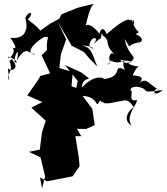

<svg xmlns="http://www.w3.org/2000/svg" viewBox="-20 -933 904 1042"><path d="M206 -633 252 -535 199 -521 188 -501 128 -415 210 -379 150 -349 228 -278 208 -215 196 -121 137 -109 200 -79 225 24 208 89 197 30 235 51 374 24 412 -31 407 -84 389 -194H421L373 -276L396 -234L447 -233L494 -254L481 -342L428 -413C518 -407 498 -340 518 -380C531 -398 523 -375 536 -381C549 -359 613 -384 638 -384C684 -404 703 -350 708 -348C692 -352 635 -284 694 -252C658 -306 727 -367 723 -390C669 -377 708 -436 689 -442C686 -473 757 -465 771 -440C774 -438 781 -431 864 -445C792 -386 820 -479 847 -442C786 -477 770 -521 735 -476C760 -510 754 -520 700 -524C741 -620 769 -546 677 -587C741 -637 679 -611 656 -722C702 -653 656 -692 740 -704C734 -701 779 -717 717 -748C755 -776 730 -724 692 -829C684 -784 685 -806 687 -785C732 -808 687 -850 703 -801C691 -842 661 -838 559 -748C534 -814 507 -737 530 -741C513 -755 475 -812 445 -795C447 -795 465 -901 492 -913L402 -891L313 -855L302 -831L251 -804L168 -745C236 -751 177 -791 131 -827C169 -868 138 -878 117 -836C137 -771 114 -718 36 -728C56 -699 86 -650 36 -682C82 -665 29 -600 22 -626C76 -615 88 -569 44 -610C92 -561 41 -542 23 -562L30 -496C9 -532 58 -542 31 -602C67 -625 27 -623 59 -597C57 -634 87 -691 73 -607C130 -706 147 -621 171 -641C116 -636 154 -696 221 -733C258 -734 228 -731 235 -658L245 -671ZM394 -456 368 -465 375 -542 302 -564 310 -636 339 -719 294 -814 369 -685 435 -651 463 -618 508 -572C474 -665 468 -674 426 -687C496 -682 501 -655 466 -679C462 -735 526 -743 489 -694C543 -748 522 -704 532 -752C543 -736 600 -692 684 -744C606 -737 583 -750 533 -744C592 -703 534 -703 605 -635C566 -673 566 -576 587 -603C531 -560 603 -594 567 -609C653 -571 620 -620 694 -598C645 -579 644 -612 616 -611C686 -601 629 -615 658 -554C585 -591 656 -512 539 -504C563 -498 505 -547 424 -457C429 -538 509 -474 419 -541L333 -580L402 -493Z"/></svg>

Font: Hussar Lance
Style: ExBd
Weight: 700
Foundry: Cannot Into Space Fonts, PlusOne Fonts
Version: Version 2.270